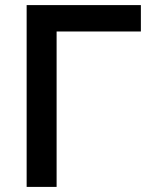

<svg xmlns="http://www.w3.org/2000/svg" viewBox="-20 -733 610 753"><path d="M84.5 0V-713H532.5V-609.5H202V0Z"/></svg>

Font: Heraclito Medium
Style: Regular
Weight: 500
Designer: Kostas Bartsokas (font) & Cristiano Sobral (main changes)
Foundry: Kostas Bartsokas (font) & Cristiano Sobral (main changes)
Version: Version 1.00;July 8, 2020;FontCreator 13.0.0.2655 64-bit